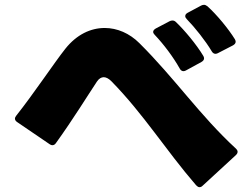

<svg xmlns="http://www.w3.org/2000/svg" viewBox="-20 -803 1040 796"><path d="M884 -583 946 -615C953 -619 957 -624 957 -630C957 -633 956 -636 954 -640C927 -684 877 -744 840 -777C835 -781 830 -783 826 -783C822 -783 818 -782 814 -780L758 -750C751 -746 748 -742 748 -736C748 -732 750 -728 754 -724C788 -689 832 -634 858 -590C864 -580 873 -577 884 -583ZM751 -511 815 -546C822 -550 826 -555 826 -561C826 -564 825 -568 823 -571C795 -618 745 -678 709 -712C705 -716 700 -718 695 -718C691 -718 687 -717 683 -715L626 -685C619 -681 615 -676 615 -671C615 -667 617 -663 621 -659C659 -619 698 -567 725 -519C731 -508 740 -505 751 -511ZM820 -33 958 -160C963 -165 965 -169 965 -174C965 -178 963 -182 958 -187C809 -324 705 -478 558 -624C517 -665 466 -687 414 -687C356 -687 298 -660 251 -601C205 -543 120 -415 47 -323C44 -319 42 -315 42 -311C42 -306 45 -301 51 -297L186 -205C190 -202 194 -201 197 -201C203 -201 208 -204 212 -210C284 -310 344 -408 382 -465C390 -477 400 -483 410 -483C420 -483 431 -477 442 -466C577 -328 666 -182 793 -35C798 -30 802 -27 807 -27C812 -27 816 -29 820 -33Z"/></svg>

Font: LINE Seed JP App_OTF ExtraBold
Style: Regular
Weight: 800
Designer: LINE & Fontrix & Fontworks
Version: Version 1.013